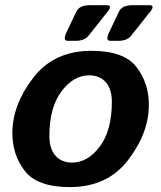

<svg xmlns="http://www.w3.org/2000/svg" viewBox="-20 -721 629 750"><path d="M28.3 -201.2Q28.3 -311 109.4 -416.7Q190.4 -522.5 336.9 -522.5Q463.9 -522.5 512.7 -459.7Q561.5 -397 561.5 -311.5Q561.5 -201.7 480.5 -95.9Q399.4 9.8 252.9 9.8Q126 9.8 77.1 -53Q28.3 -115.7 28.3 -201.2ZM172.9 -189Q172.9 -140.1 196.5 -113Q220.2 -85.9 261.7 -85.9Q322.8 -85.9 369.9 -148.7Q417 -211.4 417 -323.7Q417 -372.6 393.3 -399.7Q369.6 -426.8 328.1 -426.8Q267.1 -426.8 220 -364Q172.9 -301.3 172.9 -189ZM244.6 -561.5Q224.1 -561.5 239.7 -594.7L278.3 -675.8Q290 -700.7 331.1 -700.7H397Q423.8 -700.7 393.6 -667L326.2 -582Q310.1 -561.5 275.9 -561.5ZM411.1 -561.5Q390.6 -561.5 406.2 -594.7L444.8 -675.8Q456.5 -700.7 497.6 -700.7H563.5Q590.3 -700.7 560.1 -667L492.7 -582Q476.6 -561.5 442.4 -561.5Z"/></svg>

Font: Istok
Style: Bold Italic
Weight: 700
Italic angle: -13°
Designer: Andrey V. Panov
Foundry: Andrey V. Panov
Version: Version 1.0.3